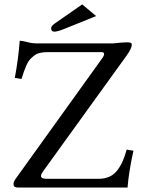

<svg xmlns="http://www.w3.org/2000/svg" viewBox="-20 -840 644 860"><path d="M551.3 0H59.6Q40.5 0 40.5 -14.6Q40.5 -26.4 49.3 -38.1L437.5 -578.6Q446.3 -590.3 446.3 -598.1Q446.3 -606.4 435.5 -606.4H190.4Q171.9 -606.4 157.5 -602.8Q143.1 -599.1 132.1 -590.3Q121.1 -581.5 113.3 -572.8Q105.5 -564 98.4 -547.6Q91.3 -531.2 87.2 -519.5Q83 -507.8 76.2 -486.3L46.4 -491.2Q62 -574.7 68.4 -657.7Q84 -656.7 103.8 -651.1Q123.5 -645.5 149.4 -645.5H485.4Q529.3 -650.4 548.3 -650.4Q562 -650.4 566.2 -647.9Q570.3 -645.5 570.3 -639.6Q570.3 -623.5 546.9 -590.8L172.4 -71.8Q163.6 -59.6 163.6 -51.8Q163.6 -39.1 189 -39.1H421.9Q449.2 -39.1 470.5 -48.8Q491.7 -58.6 506.1 -77.9Q520.5 -97.2 529.8 -118.7Q539.1 -140.1 547.4 -169.9L577.6 -165Q556.6 -68.4 551.3 0ZM348.1 -820.3 410.6 -768.1 266.6 -710Q237.3 -698.2 223.6 -698.2Q209 -698.2 209 -712.9Q209 -723.1 224.1 -733.9Z"/></svg>

Font: Libertinage
Style: f
Weight: 400
Designer: OSP
Foundry: OSP
Version: Version 1.0; 2008; OFL relea